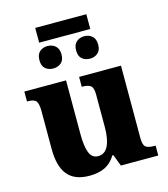

<svg xmlns="http://www.w3.org/2000/svg" viewBox="-126 -960 932 1067"><g transform="rotate(-15 340.0 -426.0)"><path d="M91 -189V-407Q91 -450 79 -464.5Q67 -479 30 -479H27V-536H267V-226Q267 -156 281.5 -119.5Q296 -83 331 -83Q370 -83 389 -121.5Q408 -160 408 -231V-418Q408 -456 393 -467.5Q378 -479 346 -479H342V-536H583V-119Q583 -79 597.5 -68Q612 -57 644 -57H654V0H439L413 -67H408Q383 -26 346.5 -8Q310 10 257 10Q172 10 131.5 -39Q91 -88 91 -189ZM177 -862H471V-777H177ZM153 -682Q153 -715 171 -731Q189 -747 216 -747Q243 -747 261.5 -731Q280 -715 280 -682Q280 -649 261.5 -633.5Q243 -618 216 -618Q189 -618 171 -633.5Q153 -649 153 -682ZM364 -682Q364 -715 382.5 -731Q401 -747 428 -747Q454 -747 472.5 -731Q491 -715 491 -682Q491 -649 472.5 -633.5Q454 -618 428 -618Q400 -618 382 -633.5Q364 -649 364 -682Z"/></g></svg>

Font: Noto Serif ExtraBold
Style: Regular
Weight: 800
Designer: Monotype Design Team
Foundry: Monotype Imaging Inc.
Version: Version 1.001